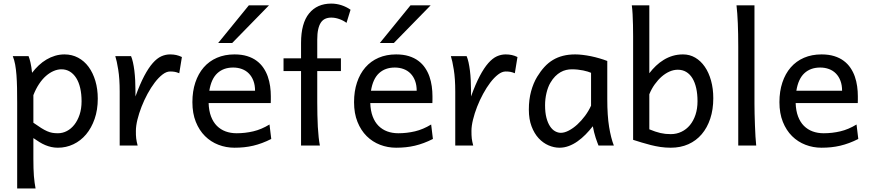

<svg xmlns="http://www.w3.org/2000/svg" viewBox="-20 -811 4852 1070"><path d="M302.7 -68.4Q328.6 -68.4 352.3 -80.6Q376 -92.8 394.3 -116Q412.6 -139.2 423.6 -172.1Q434.6 -205.1 434.6 -246.6Q434.6 -287.1 427 -320.1Q419.4 -353 404.8 -376.2Q390.1 -399.4 369.4 -412.1Q348.6 -424.8 322.3 -424.8Q301.3 -424.8 279.3 -415.5Q257.3 -406.2 236.6 -388.2Q215.8 -370.1 197.8 -343Q179.7 -315.9 166 -280.8V-127Q190.9 -109.4 209.2 -97.9Q227.5 -86.4 242.7 -79.8Q257.8 -73.2 271.7 -70.8Q285.6 -68.4 302.7 -68.4ZM75.7 -236.8Q75.7 -282.2 75 -321Q74.2 -359.9 71.8 -392.3Q69.3 -424.8 64.5 -451.2Q59.6 -477.5 51.3 -498H139.2Q144.5 -485.4 149.9 -462.2Q155.3 -439 158.7 -405.3Q175.8 -427.7 196 -446.8Q216.3 -465.8 239 -479.2Q261.7 -492.7 286.9 -500.2Q312 -507.8 339.4 -507.8Q380.9 -507.8 415.3 -489.5Q449.7 -471.2 473.9 -438.2Q498 -405.3 511.5 -360.1Q524.9 -314.9 524.9 -261.2Q524.9 -198.7 507.3 -148.2Q489.7 -97.7 459.7 -62Q429.7 -26.4 389.2 -7.1Q348.6 12.2 302.7 12.2Q283.2 12.2 265.9 8.3Q248.5 4.4 232.2 -2.4Q215.8 -9.3 199.7 -19.3Q183.6 -29.3 166 -41.5V73.2Q166 102.5 166.7 126.2Q167.5 149.9 168.9 169.9Q170.4 189.9 172.9 206.8Q175.3 223.6 178.2 239.3H75.7Z M647 0V-300.3Q647 -372.6 638.9 -422.6Q630.9 -472.7 622.6 -498H710.4Q716.3 -484.4 720.9 -463.6Q725.6 -442.9 728.8 -417.5Q731.9 -392.1 733.4 -363.3Q734.9 -334.5 734.9 -305.2V-273.4Q759.8 -342.3 783.7 -387.5Q807.6 -432.6 831.3 -459.5Q855 -486.3 878.9 -497.1Q902.8 -507.8 927.7 -507.8Q946.3 -507.8 961.9 -504.4Q977.5 -501 993.7 -493.2L979 -402.8Q964.8 -408.7 954.1 -410.6Q943.4 -412.6 927.7 -412.6Q907.7 -412.6 885.7 -395.8Q863.8 -378.9 842.5 -351.1Q821.3 -323.2 802.2 -288.1Q783.2 -252.9 768.8 -216.1Q754.4 -179.2 745.8 -144Q737.3 -108.9 737.3 -81.5Q737.3 -69.3 737.5 -59.1Q737.8 -48.8 739 -39.3Q740.2 -29.8 742.2 -20.3Q744.1 -10.7 747.1 0Z M1286.6 -507.8Q1326.7 -507.8 1357.4 -498.3Q1388.2 -488.8 1410.6 -471.9Q1433.1 -455.1 1448.2 -432.6Q1463.4 -410.2 1472.4 -384.3Q1481.4 -358.4 1485.4 -330.3Q1489.3 -302.2 1489.3 -274.9V-255.9Q1489.3 -243.7 1488.8 -236.8H1142.6Q1144 -193.8 1156 -162.1Q1168 -130.4 1188.7 -109.6Q1209.5 -88.9 1237.5 -78.6Q1265.6 -68.4 1298.8 -68.4Q1346.2 -68.4 1391.6 -79.1Q1437 -89.8 1481.9 -117.2L1491.7 -36.6Q1465.8 -23.4 1440.9 -14.2Q1416 -4.9 1391.1 1Q1366.2 6.8 1340.6 9.5Q1314.9 12.2 1286.6 12.2Q1239.7 12.2 1197.3 -4.2Q1154.8 -20.5 1122.6 -52.5Q1090.3 -84.5 1071.3 -131.8Q1052.2 -179.2 1052.2 -241.7Q1052.2 -302.2 1068.6 -351.3Q1085 -400.4 1115.2 -435.3Q1145.5 -470.2 1189 -489Q1232.4 -507.8 1286.6 -507.8ZM1279.3 -434.6Q1225.6 -434.6 1191.4 -403.1Q1157.2 -371.6 1146.5 -305.2H1401.4Q1401.4 -336.4 1392.3 -360.6Q1383.3 -384.8 1366.9 -401.4Q1350.6 -418 1328.1 -426.3Q1305.7 -434.6 1279.3 -434.6ZM1479 -781.2 1273.9 -571.3H1195.8L1366.7 -781.2Z M1560.1 -485.8H1657.7V-571.3Q1657.7 -681.2 1702.4 -736.1Q1747.1 -791 1826.2 -791Q1855 -791 1882.8 -782Q1910.6 -772.9 1933.6 -756.8L1911.1 -683.6Q1892.6 -697.3 1870.1 -705.1Q1847.7 -712.9 1826.2 -712.9Q1807.1 -712.9 1792.5 -706.3Q1777.8 -699.7 1768.1 -685.1Q1758.3 -670.4 1753.2 -647.2Q1748 -624 1748 -590.8V-485.8H1879.9V-415H1748V-241.2Q1748 -205.6 1748.8 -170.7Q1749.5 -135.7 1751.2 -104.2Q1752.9 -72.8 1755.9 -45.9Q1758.8 -19 1762.7 0H1657.7V-415H1560.1Z M2187.5 -507.8Q2227.5 -507.8 2258.3 -498.3Q2289.1 -488.8 2311.5 -471.9Q2334 -455.1 2349.1 -432.6Q2364.3 -410.2 2373.3 -384.3Q2382.3 -358.4 2386.2 -330.3Q2390.1 -302.2 2390.1 -274.9V-255.9Q2390.1 -243.7 2389.6 -236.8H2043.5Q2044.9 -193.8 2056.9 -162.1Q2068.8 -130.4 2089.6 -109.6Q2110.4 -88.9 2138.4 -78.6Q2166.5 -68.4 2199.7 -68.4Q2247.1 -68.4 2292.5 -79.1Q2337.9 -89.8 2382.8 -117.2L2392.6 -36.6Q2366.7 -23.4 2341.8 -14.2Q2316.9 -4.9 2292 1Q2267.1 6.8 2241.5 9.5Q2215.8 12.2 2187.5 12.2Q2140.6 12.2 2098.1 -4.2Q2055.7 -20.5 2023.4 -52.5Q1991.2 -84.5 1972.2 -131.8Q1953.1 -179.2 1953.1 -241.7Q1953.1 -302.2 1969.5 -351.3Q1985.8 -400.4 2016.1 -435.3Q2046.4 -470.2 2089.8 -489Q2133.3 -507.8 2187.5 -507.8ZM2180.2 -434.6Q2126.5 -434.6 2092.3 -403.1Q2058.1 -371.6 2047.4 -305.2H2302.2Q2302.2 -336.4 2293.2 -360.6Q2284.2 -384.8 2267.8 -401.4Q2251.5 -418 2229 -426.3Q2206.5 -434.6 2180.2 -434.6ZM2379.9 -781.2 2174.8 -571.3H2096.7L2267.6 -781.2Z M2517.1 0V-300.3Q2517.1 -372.6 2509 -422.6Q2501 -472.7 2492.7 -498H2580.6Q2586.4 -484.4 2591.1 -463.6Q2595.7 -442.9 2598.9 -417.5Q2602.1 -392.1 2603.5 -363.3Q2605 -334.5 2605 -305.2V-273.4Q2629.9 -342.3 2653.8 -387.5Q2677.7 -432.6 2701.4 -459.5Q2725.1 -486.3 2749 -497.1Q2772.9 -507.8 2797.9 -507.8Q2816.4 -507.8 2832 -504.4Q2847.7 -501 2863.8 -493.2L2849.1 -402.8Q2835 -408.7 2824.2 -410.6Q2813.5 -412.6 2797.9 -412.6Q2777.8 -412.6 2755.9 -395.8Q2733.9 -378.9 2712.6 -351.1Q2691.4 -323.2 2672.4 -288.1Q2653.3 -252.9 2638.9 -216.1Q2624.5 -179.2 2616 -144Q2607.4 -108.9 2607.4 -81.5Q2607.4 -69.3 2607.7 -59.1Q2607.9 -48.8 2609.1 -39.3Q2610.4 -29.8 2612.3 -20.3Q2614.3 -10.7 2617.2 0Z M3166.5 -424.8Q3150.9 -424.8 3135 -421.1Q3119.1 -417.5 3103.8 -408.7Q3088.4 -399.9 3074 -385.5Q3059.6 -371.1 3046.9 -349.1Q3033.7 -326.7 3025.6 -293.2Q3017.6 -259.8 3017.6 -224.6Q3017.6 -184.1 3025.1 -155Q3032.7 -126 3045.2 -107.2Q3057.6 -88.4 3073.5 -79.6Q3089.4 -70.8 3105.5 -70.8Q3126 -70.8 3150.1 -83.5Q3174.3 -96.2 3197.3 -117.2Q3220.2 -138.2 3240.5 -165.5Q3260.7 -192.9 3273.9 -222.2V-405.3Q3266.6 -408.7 3255.1 -412.1Q3243.7 -415.5 3229.7 -418.5Q3215.8 -421.4 3199.5 -423.1Q3183.1 -424.8 3166.5 -424.8ZM3364.3 -258.8Q3364.3 -166.5 3374.5 -103.8Q3384.8 -41 3400.9 0H3315.4Q3313 -6.3 3308.6 -17.6Q3304.2 -28.8 3299.6 -43.2Q3294.9 -57.6 3290.8 -74.2Q3286.6 -90.8 3283.7 -107.4Q3264.6 -83 3243.4 -61.5Q3222.2 -40 3198.7 -23.4Q3175.3 -6.8 3149.9 2.7Q3124.5 12.2 3098.1 12.2Q3067.4 12.2 3036.9 -1Q3006.3 -14.2 2981.9 -40.5Q2957.5 -66.9 2942.4 -106.7Q2927.2 -146.5 2927.2 -200.2Q2927.2 -256.3 2939.7 -302Q2952.1 -347.7 2973.6 -383.3Q2992.7 -414.6 3014.2 -438Q3035.6 -461.4 3061.3 -476.8Q3086.9 -492.2 3117.7 -500Q3148.4 -507.8 3186 -507.8Q3204.6 -507.8 3227.3 -505.1Q3250 -502.4 3273.7 -497.6Q3297.4 -492.7 3320.8 -485.8Q3344.2 -479 3364.3 -471.2Z M3508.3 -31.7V-609.4Q3508.3 -640.6 3507.6 -672.1Q3506.8 -703.6 3505.4 -732.2Q3503.9 -760.7 3501 -781.2H3598.6V-402.8Q3615.7 -425.3 3635.7 -444.3Q3655.8 -463.4 3679 -477.5Q3702.1 -491.7 3729 -499.8Q3755.9 -507.8 3786.6 -507.8Q3823.7 -507.8 3854.5 -489.7Q3885.3 -471.7 3907.7 -439.2Q3930.2 -406.7 3942.6 -361.8Q3955.1 -316.9 3955.1 -263.7Q3955.1 -200.7 3938.2 -149.9Q3921.4 -99.1 3890.6 -63Q3859.9 -26.9 3816.2 -7.3Q3772.5 12.2 3718.3 12.2Q3688.5 12.2 3660.6 8.1Q3632.8 3.9 3606.7 -2.7Q3580.6 -9.3 3556.2 -16.8Q3531.7 -24.4 3508.3 -31.7ZM3718.3 -63.5Q3750.5 -63.5 3777.8 -76.7Q3805.2 -89.8 3825 -113.8Q3844.7 -137.7 3856 -171.6Q3867.2 -205.6 3867.2 -246.6Q3867.2 -287.1 3859.9 -319.8Q3852.5 -352.5 3838.6 -375.2Q3824.7 -397.9 3804.2 -410.2Q3783.7 -422.4 3757.3 -422.4Q3734.4 -422.4 3711.4 -412.4Q3688.5 -402.3 3667.7 -384.3Q3647 -366.2 3628.9 -341.1Q3610.8 -315.9 3598.6 -285.6V-90.3Q3616.7 -83 3631.6 -77.9Q3646.5 -72.8 3660.6 -69.6Q3674.8 -66.4 3688.7 -64.9Q3702.6 -63.5 3718.3 -63.5Z M4184.6 -231.9Q4184.6 -208.5 4185.3 -176.8Q4186 -145 4187.3 -112.3Q4188.5 -79.6 4190.2 -49.8Q4191.9 -20 4194.3 0H4094.2V-551.8Q4094.2 -623 4091.8 -680.9Q4089.4 -738.8 4084.5 -781.2H4184.6Z M4558.1 -507.8Q4598.1 -507.8 4628.9 -498.3Q4659.7 -488.8 4682.1 -471.9Q4704.6 -455.1 4719.7 -432.6Q4734.9 -410.2 4743.9 -384.3Q4752.9 -358.4 4756.8 -330.3Q4760.7 -302.2 4760.7 -274.9V-255.9Q4760.7 -243.7 4760.3 -236.8H4414.1Q4415.5 -193.8 4427.5 -162.1Q4439.5 -130.4 4460.2 -109.6Q4481 -88.9 4509 -78.6Q4537.1 -68.4 4570.3 -68.4Q4617.7 -68.4 4663.1 -79.1Q4708.5 -89.8 4753.4 -117.2L4763.2 -36.6Q4737.3 -23.4 4712.4 -14.2Q4687.5 -4.9 4662.6 1Q4637.7 6.8 4612.1 9.5Q4586.4 12.2 4558.1 12.2Q4511.2 12.2 4468.8 -4.2Q4426.3 -20.5 4394 -52.5Q4361.8 -84.5 4342.8 -131.8Q4323.7 -179.2 4323.7 -241.7Q4323.7 -302.2 4340.1 -351.3Q4356.4 -400.4 4386.7 -435.3Q4417 -470.2 4460.4 -489Q4503.9 -507.8 4558.1 -507.8ZM4550.8 -434.6Q4497.1 -434.6 4462.9 -403.1Q4428.7 -371.6 4418 -305.2H4672.9Q4672.9 -336.4 4663.8 -360.6Q4654.8 -384.8 4638.4 -401.4Q4622.1 -418 4599.6 -426.3Q4577.1 -434.6 4550.8 -434.6Z"/></svg>

Font: Andika Basic
Style: Regular
Weight: 400
Designer: Annie Olsen & Victor Gaultney
Foundry: SIL International
Version: Version 1.000